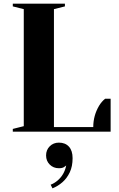

<svg xmlns="http://www.w3.org/2000/svg" viewBox="-20 -720 650 1050"><path d="M50 -15 110 -30V-670L50 -685V-700H335V-685L275 -670V-25H490Q490 -88 522 -142Q536 -165 555 -180H585V0H50ZM257 290Q276 283 294 268Q332 236 342 185Q339 188 336 189.5Q333 191 331 193Q322 200 302 200Q272 200 252 180Q232 160 232 130Q232 100 252 80Q272 60 302 60Q337 60 357 82Q377 104 377 145Q377 190 361.5 222.5Q346 255 322 276Q297 298 267 310Z"/></svg>

Font: Yeseva One
Style: Regular
Weight: 400
Designer: Jovanny Lemonad
Foundry: Jovanny Lemonad
Version: Version 2.000